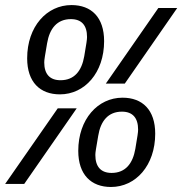

<svg xmlns="http://www.w3.org/2000/svg" viewBox="-46 -730 723 762"><path d="M191.8 -355.5C290.1 -355.5 367.2 -441.1 367.2 -566.8C367.2 -661.2 316.8 -709.9 237.6 -709.9C139.6 -709.9 61.8 -624.6 61.8 -498.6C61.8 -404.1 112.9 -355.5 191.8 -355.5ZM-25.6 0H50.1L258.5 -300.1H183.2ZM129.6 -482.2C129.6 -494 132.5 -507.5 141 -558.6C150.9 -616.8 180.4 -654.1 235.4 -654.1C278.1 -654.1 299.4 -629.3 299.4 -583.1C299.4 -571.7 296.9 -558.2 288.4 -507.1C278.4 -448.5 248.9 -411.6 194.2 -411.6C151.3 -411.6 129.6 -436.4 129.6 -482.2ZM264.6 -131.4C264.6 -36.6 315.7 12.1 394.5 12.1C492.9 12.1 570 -73.5 570 -199.6C570 -293.7 519.5 -342.3 440.3 -342.3C342.3 -342.3 264.6 -257.1 264.6 -131.4ZM332.4 -115.1C332.4 -126.4 335.2 -139.9 343.8 -191.1C353.3 -249.6 383.2 -286.9 437.9 -286.9C480.8 -286.9 502.1 -261.7 502.1 -215.6C502.1 -204.2 499.6 -190.3 491.1 -139.2C481.2 -81 451.7 -43.7 397 -43.7C354 -43.7 332.4 -68.9 332.4 -115.1ZM373.9 -398.1H449.2L657.3 -698.2H582.4Z"/></svg>

Font: Margiela Mono Italic Text It
Style: Regular
Weight: 400
Designer: Mike Abbink, Paul van der Laan, Pieter van Rosmalen
Foundry: Bold Monday
Version: Version 2.003 2021